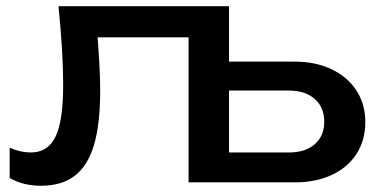

<svg xmlns="http://www.w3.org/2000/svg" viewBox="-20 -586 1217 617"><path d="M1154 -194Q1154 -136 1126 -92Q1098 -48 1046.5 -24Q995 0 928 0H586V-526L646 -466H234L290 -512Q302 -370 302 -295Q302 -187 282 -120Q262 -53 220 -21Q178 11 111 11Q84 11 59 5Q34 -1 11 -14V-111Q47 -96 79 -96Q134 -96 158.5 -147Q183 -198 183 -313Q183 -416 168 -566H716V-36L656 -96H908Q961 -96 991.5 -122.5Q1022 -149 1022 -195Q1022 -241 991.5 -268Q961 -295 908 -295H651V-388H927Q994 -388 1045.5 -363.5Q1097 -339 1125.5 -295Q1154 -251 1154 -194Z"/></svg>

Font: Unbounded Variable
Style: Regular
Weight: 400
Designer: Luke Prowse, Jean-Baptiste Morizot, Fátima Lázaro, Florian Runge
Foundry: NaN
Version: Version 1.600;FEAKit 1.0